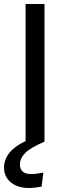

<svg xmlns="http://www.w3.org/2000/svg" viewBox="-28 -709 343 961"><path d="M194.8 0Q123.5 30.8 97.7 57.1Q71.8 83.5 71.8 113.8Q71.8 162.1 127.9 162.1Q153.3 162.1 189 154.8L180.2 225.1Q145 231.9 117.2 231.9Q60.1 231.9 26.1 203.6Q-7.8 175.3 -7.8 130.9Q-7.8 47.4 100.1 -2.9V-689H194.8Z"/></svg>

Font: FiraGO
Style: Regular
Weight: 400
Designer: bBox Type
Foundry: bBox Type GmbH
Version: Version 1.001;PS 001.001;hotconv 1.0.88;makeotf.lib2.5.64775